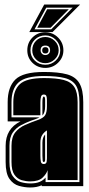

<svg xmlns="http://www.w3.org/2000/svg" viewBox="-20 -825 396 851"><path d="M114 6Q90 6 64.5 -1Q39 -8 22 -32Q5 -56 5 -107V-179Q5 -255 71 -287H14V-372Q14 -439 48 -472.5Q82 -506 175 -506Q239 -506 277 -495.5Q315 -485 332 -456Q349 -427 349 -372V0H165V-4Q144 6 114 6ZM114 -12Q140 -12 156 -19Q172 -26 182 -38V-18H332V-372Q332 -421 317 -445.5Q302 -470 267.5 -479Q233 -488 175 -488Q93 -488 62 -459.5Q31 -431 31 -372V-305H155Q149 -301 138.5 -297.5Q128 -294 115 -289Q96 -282 74 -270.5Q52 -259 37 -238Q22 -217 22 -179V-107Q22 -65 36.5 -44.5Q51 -24 72 -18Q93 -12 114 -12ZM114 -21Q95 -21 76 -26.5Q57 -32 44 -50.5Q31 -69 31 -107V-179Q31 -217 47.5 -238Q64 -259 91 -271Q118 -283 147 -293Q173 -302 180.5 -315Q188 -328 188 -354V-382Q188 -393 185.5 -399.5Q183 -406 174 -406Q165 -406 162 -397Q159 -388 159 -371V-314H39V-372Q39 -425 68 -452Q97 -479 175 -479Q230 -479 262.5 -470.5Q295 -462 309.5 -439Q324 -416 324 -372V-27H191V-71Q186 -54 168.5 -37.5Q151 -21 114 -21ZM168 -313V-371Q168 -397 174 -397Q180 -397 180 -382V-354Q180 -325 168 -313ZM174 -98Q186 -98 187 -110Q188 -116 188 -123.5Q188 -131 188 -141V-247Q175 -239 167 -226.5Q159 -214 159 -193V-135Q159 -120 161 -109Q163 -98 174 -98ZM174 -107Q169 -107 169 -116L168 -135V-193Q168 -216 180 -229V-117Q180 -107 174 -107ZM181 -524Q147 -524 124 -546.5Q101 -569 101 -602Q101 -636 124 -659Q147 -682 181 -682Q214 -682 237.5 -658.5Q261 -635 261 -602Q261 -570 237.5 -547Q214 -524 181 -524ZM181 -538Q208 -538 227.5 -557Q247 -576 247 -602Q247 -629 227.5 -648.5Q208 -668 181 -668Q153 -668 134 -649Q115 -630 115 -602Q115 -575 134 -556.5Q153 -538 181 -538ZM181 -545Q156 -545 139.5 -562Q123 -579 123 -602Q123 -627 139.5 -644Q156 -661 181 -661Q205 -661 222.5 -644Q240 -627 240 -602Q240 -579 222.5 -562Q205 -545 181 -545ZM181 -581Q190 -581 196 -587Q202 -593 202 -602Q202 -623 181 -623Q160 -623 160 -602Q160 -593 166 -587Q172 -581 181 -581ZM181 -588Q167 -588 167 -602Q167 -616 181 -616Q195 -616 195 -602Q195 -588 181 -588ZM176 -805H335L213 -683H110ZM133 -695H207L302 -791H185ZM145 -702 189 -784H285L204 -702Z"/></svg>

Font: Alumni Sans Collegiate One SC
Style: Regular
Weight: 400
Designer: Robert E. Leuschke
Foundry: Robert E. Leuschke
Version: Version 1.100